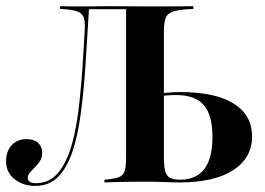

<svg xmlns="http://www.w3.org/2000/svg" viewBox="-31 -591 859 622"><path d="M83.1 11.3Q43.5 11.3 16.1 -10.5Q-11.3 -32.3 -11.3 -68.5Q-11.3 -101.6 7.3 -121Q25.8 -140.3 54.8 -140.3Q79 -140.3 92.3 -128.2Q105.6 -116.1 105.6 -96Q105.6 -80.6 98.8 -69.8Q91.9 -58.9 82.7 -49.6Q73.4 -40.3 66.1 -32.3Q58.9 -24.2 58.9 -13.7Q58.9 -6.5 65.7 -2Q72.6 2.4 84.7 2.4Q119.4 2.4 143.1 -17.3Q166.9 -37.1 183.5 -73Q200 -108.9 210.1 -156Q220.2 -203.2 226.2 -258.9Q232.3 -314.5 236.3 -374.2Q240.3 -433.9 243.5 -492.7Q245.2 -521 239.9 -535.1Q234.7 -549.2 216.9 -554.8Q199.2 -560.5 163.7 -562.1V-571Q180.6 -570.2 204.8 -570.2Q229 -570.2 250.8 -570.2Q266.9 -570.2 282.7 -570.6Q298.4 -571 315.3 -571Q350 -571 377.8 -570.6Q405.6 -570.2 444.4 -570.2Q476.6 -570.2 505.2 -570.2Q533.9 -570.2 557.3 -570.6Q580.6 -571 595.2 -571V-562.1Q554 -560.5 533.5 -554.8Q512.9 -549.2 506.5 -534.3Q500 -519.4 500 -489.5V-77.4Q500 -37.1 510.5 -23Q521 -8.9 551.6 -8.9Q604.8 -8.9 631 -43.5Q657.3 -78.2 657.3 -147.6Q657.3 -217.7 629.4 -250.4Q601.6 -283.1 538.7 -283.1Q522.6 -283.1 508.5 -281.9Q494.4 -280.6 480.6 -277.4V-286.3Q496.8 -289.5 514.5 -291.1Q532.3 -292.7 554 -292.7Q666.1 -292.7 725.8 -255.6Q785.5 -218.5 785.5 -149.2Q785.5 -79 724.2 -39.5Q662.9 0 550.8 0Q529.8 0 501.6 -1.2Q473.4 -2.4 437.1 -2.4Q413.7 -2.4 389.1 -2Q364.5 -1.6 343.1 -1.2Q321.8 -0.8 307.3 0V-8.9Q337.9 -11.3 352.8 -16.5Q367.7 -21.8 372.6 -35.9Q377.4 -50 377.4 -78.2V-563.7L380.6 -561.3H253.2L257.3 -562.9Q251.6 -466.9 246 -380.6Q240.3 -294.4 230.6 -222.6Q221 -150.8 203.2 -98.4Q185.5 -46 156.5 -17.3Q127.4 11.3 83.1 11.3Z"/></svg>

Font: Playfair 144pt
Style: Bold
Weight: 700
Version: Version 2.001;gftools[0.9.30]